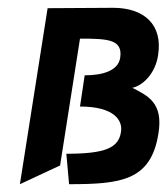

<svg xmlns="http://www.w3.org/2000/svg" viewBox="-20 -472 428 492"><path d="M31 0 134 -48 185 -373C257 -373 295 -371 288 -324C283 -292 246 -279 197 -279L185 -199C272 -199 295 -164 290 -134C284 -93 250 -78 150 -78L157 0C290 0 367 -9 386 -130C399 -209 358 -227 319 -247C345 -252 378 -283 385 -330C398 -409 349 -452 270 -452L102 -451Z"/></svg>

Font: Rabbid Highway Sign II Hop
Style: Obl
Weight: 400
Foundry: Cannot Into Space Fonts
Version: Version 0.277